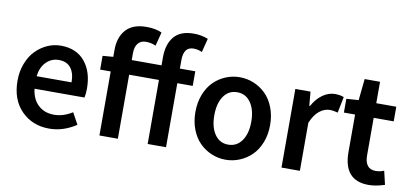

<svg xmlns="http://www.w3.org/2000/svg" viewBox="-68 -943 2530 1181"><g transform="rotate(10 1196.5 -353.0)"><path d="M283.2 12.2Q178.2 12.2 109.6 -57.1Q41 -126.5 41 -245.1Q41 -303.2 60.1 -352.5Q79.1 -401.9 110.8 -434.3Q142.6 -466.8 183.1 -484.9Q223.6 -502.9 267.1 -502.9Q364.3 -502.9 417.2 -439.2Q470.2 -375.5 470.2 -270Q470.2 -236.3 464.8 -213.9H152.8Q160.2 -149.4 199 -113.3Q237.8 -77.1 297.9 -77.1Q356 -77.1 412.1 -112.8L451.2 -41Q370.1 12.2 283.2 12.2ZM151.9 -292H370.1Q370.1 -350.1 344.7 -382.1Q319.3 -414.1 270 -414.1Q224.6 -414.1 191.9 -381.8Q159.2 -349.6 151.9 -292Z M897 0V-399.9H710.9V0H595.7V-399.9H529.8V-485.8L595.7 -491.2V-534.2Q595.7 -613.8 637.9 -660.9Q680.2 -708 766.1 -708Q823.2 -708 861.8 -689.9L839.8 -604Q811.5 -617.2 777.8 -617.2Q746.6 -617.2 728.8 -595.9Q710.9 -574.7 710.9 -534.2V-491.2H897V-542Q897 -623 936.3 -670.4Q975.6 -717.8 1059.1 -717.8Q1107.4 -717.8 1148.9 -701.2L1127 -615.2Q1101.1 -627 1073.7 -627Q1011.7 -627 1011.7 -543.9V-491.2H1107.9V-399.9H1011.7V0Z M1384.8 12.2Q1338.9 12.2 1296.9 -5.4Q1254.9 -22.9 1222.7 -54.9Q1190.4 -86.9 1171.1 -136.2Q1151.9 -185.5 1151.9 -245.1Q1151.9 -304.7 1171.1 -354.2Q1190.4 -403.8 1222.7 -435.8Q1254.9 -467.8 1296.9 -485.4Q1338.9 -502.9 1384.8 -502.9Q1431.2 -502.9 1473.1 -485.4Q1515.1 -467.8 1547.6 -435.8Q1580.1 -403.8 1599.4 -354.2Q1618.7 -304.7 1618.7 -245.1Q1618.7 -185.5 1599.4 -136.2Q1580.1 -86.9 1547.6 -54.9Q1515.1 -22.9 1473.1 -5.4Q1431.2 12.2 1384.8 12.2ZM1384.8 -82Q1438.5 -82 1469.7 -126.5Q1501 -170.9 1501 -245.1Q1501 -319.8 1469.7 -364.5Q1438.5 -409.2 1384.8 -409.2Q1331.5 -409.2 1300.8 -364.7Q1270 -320.3 1270 -245.1Q1270 -170.9 1300.8 -126.5Q1331.5 -82 1384.8 -82Z M1732.9 0V-491.2H1827.6L1835.4 -403.8H1839.8Q1865.7 -451.2 1902.6 -477.1Q1939.5 -502.9 1978.5 -502.9Q2013.2 -502.9 2034.7 -493.2L2014.6 -393.1Q1987.3 -400.9 1963.9 -400.9Q1931.2 -400.9 1899.9 -376.2Q1868.7 -351.6 1847.7 -299.8V0Z M2278.3 12.2Q2122.1 12.2 2122.1 -166V-399.9H2052.2V-485.8L2128.4 -491.2L2142.1 -625H2238.3V-491.2H2363.3V-399.9H2238.3V-166Q2238.3 -80.1 2307.1 -80.1Q2332.5 -80.1 2358.4 -90.8L2378.4 -5.9Q2323.2 12.2 2278.3 12.2Z"/></g></svg>

Font: Toshiba Sans Medium
Style: Regular
Weight: 500
Designer: Paul D. Hunt
Foundry: Toshiba Corporation
Version: Version 2.020;PS 2.0;hotconv 1.0.86;makeotf.lib2.5.63406